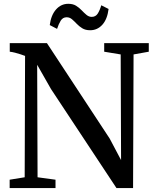

<svg xmlns="http://www.w3.org/2000/svg" viewBox="-20 -964 796 984"><path d="M29.5 0V-43L106.5 -55.5L108.5 -677.5Q98 -681.5 84.8 -685.8Q71.5 -690 57.5 -693.8Q43.5 -697.5 30 -699V-743H220.5L542 -254L600.5 -143.5L598.5 -685L514 -699V-743H742.5V-699L664.5 -685L662 0H577L241.5 -507.5L170.5 -632L172.5 -55.5L264.5 -43V0ZM442 -809Q418 -809 401.8 -819Q385.5 -829 373.2 -842Q361 -855 349 -865.2Q337 -875.5 321.5 -875.5Q302 -875.5 291.2 -858.2Q280.5 -841 272.5 -816L235 -835.5Q241.5 -886.5 267.2 -915.5Q293 -944.5 330 -944.5Q354 -944.5 370 -934.5Q386 -924.5 398.5 -911.2Q411 -898 423.2 -887.8Q435.5 -877.5 450 -877.5Q470 -877.5 480.8 -894.2Q491.5 -911 499 -937L536.5 -918Q530 -865.5 504.5 -837.2Q479 -809 442 -809Z"/></svg>

Font: Merriweather 48pt Medium
Style: Regular
Weight: 500
Version: Version 2.100